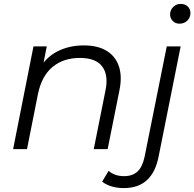

<svg xmlns="http://www.w3.org/2000/svg" viewBox="-20 -762 993 981"><path d="M408 -530Q479 -530 524.5 -502.5Q570 -475 587.5 -423Q605 -371 590 -299L530 0H459L519 -300Q535 -378 502.5 -422Q470 -466 388 -466Q304 -466 248.5 -420Q193 -374 174 -282L118 0H47L151 -525H219L189 -374L174 -400Q212 -468 272.5 -499Q333 -530 408 -530ZM613 199Q579 199 550.5 190.5Q522 182 502 166L535 111Q566 138 614 138Q657 138 682.5 114.5Q708 91 719 38L832 -525H903L790 40Q758 199 613 199ZM897 -641Q876 -641 862.5 -655Q849 -669 849 -688Q849 -710 864.5 -726Q880 -742 904 -742Q925 -742 939 -729Q953 -716 953 -696Q953 -672 937 -656.5Q921 -641 897 -641Z"/></svg>

Font: MOST Montserrat
Style: Italic
Weight: 400
Italic angle: -11.3°
Designer: Julieta Ulanovsky
Foundry: Julieta Ulanovsky
Version: Version 8.000;March 11, 2024;FontCreator 15.0.0.2926 64-bit